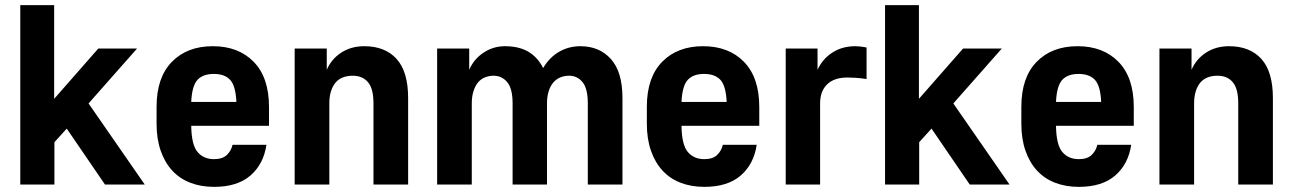

<svg xmlns="http://www.w3.org/2000/svg" viewBox="-20 -719 5033 748"><path d="M59 -699H191V-334L363 -530H514L325 -316L544 0H389L240 -218L192 -165V0H59Z M814 9Q763 9 721.5 -7Q680 -23 651 -54.5Q622 -86 606 -132Q590 -178 590 -237V-303Q590 -417 649.5 -478Q709 -539 809 -539Q909 -539 968.5 -478Q1028 -417 1028 -302V-229H725Q726 -155 749.5 -127Q773 -99 814 -99Q847 -99 864 -115.5Q881 -132 886 -155H1018Q1007 -80 956 -35.5Q905 9 814 9ZM813 -431Q771 -431 749.5 -408Q728 -385 725 -322H901Q898 -385 876.5 -408Q855 -431 813 -431Z M1128 -530H1253V-447Q1271 -489 1309.5 -514Q1348 -539 1399 -539Q1480 -539 1525 -489.5Q1570 -440 1570 -337V0H1435V-316Q1435 -374 1413.5 -399Q1392 -424 1354 -424Q1333 -424 1316 -417.5Q1299 -411 1287.5 -397.5Q1276 -384 1269.5 -363.5Q1263 -343 1263 -316V0H1128Z M1683 -530H1808V-447Q1826 -489 1864 -514Q1902 -539 1947 -539Q2001 -539 2037.5 -518Q2074 -497 2096 -454Q2121 -496 2158.5 -517.5Q2196 -539 2241 -539Q2315 -539 2360 -489Q2405 -439 2405 -337V0H2270V-316Q2270 -374 2249.5 -399Q2229 -424 2197 -424Q2179 -424 2163 -417.5Q2147 -411 2135.5 -397.5Q2124 -384 2117.5 -363.5Q2111 -343 2111 -316V0H1977V-316Q1977 -374 1956 -399Q1935 -424 1903 -424Q1885 -424 1869 -417.5Q1853 -411 1842 -397.5Q1831 -384 1824.5 -363.5Q1818 -343 1818 -316V0H1683Z M2724 9Q2673 9 2631.5 -7Q2590 -23 2561 -54.5Q2532 -86 2516 -132Q2500 -178 2500 -237V-303Q2500 -417 2559.5 -478Q2619 -539 2719 -539Q2819 -539 2878.5 -478Q2938 -417 2938 -302V-229H2635Q2636 -155 2659.5 -127Q2683 -99 2724 -99Q2757 -99 2774 -115.5Q2791 -132 2796 -155H2928Q2917 -80 2866 -35.5Q2815 9 2724 9ZM2723 -431Q2681 -431 2659.5 -408Q2638 -385 2635 -322H2811Q2808 -385 2786.5 -408Q2765 -431 2723 -431Z M3041 -530H3165V-447Q3184 -489 3222.5 -514Q3261 -539 3312 -539Q3322 -539 3330 -538Q3338 -537 3344 -536L3356 -534V-411L3335 -414Q3325 -415 3311.5 -416Q3298 -417 3281 -417Q3230 -417 3202.5 -390.5Q3175 -364 3175 -316V0H3041Z M3428 -699H3560V-334L3732 -530H3883L3694 -316L3913 0H3758L3609 -218L3561 -165V0H3428Z M4183 9Q4132 9 4090.5 -7Q4049 -23 4020 -54.5Q3991 -86 3975 -132Q3959 -178 3959 -237V-303Q3959 -417 4018.5 -478Q4078 -539 4178 -539Q4278 -539 4337.5 -478Q4397 -417 4397 -302V-229H4094Q4095 -155 4118.5 -127Q4142 -99 4183 -99Q4216 -99 4233 -115.5Q4250 -132 4255 -155H4387Q4376 -80 4325 -35.5Q4274 9 4183 9ZM4182 -431Q4140 -431 4118.5 -408Q4097 -385 4094 -322H4270Q4267 -385 4245.5 -408Q4224 -431 4182 -431Z M4497 -530H4622V-447Q4640 -489 4678.5 -514Q4717 -539 4768 -539Q4849 -539 4894 -489.5Q4939 -440 4939 -337V0H4804V-316Q4804 -374 4782.5 -399Q4761 -424 4723 -424Q4702 -424 4685 -417.5Q4668 -411 4656.5 -397.5Q4645 -384 4638.5 -363.5Q4632 -343 4632 -316V0H4497Z"/></svg>

Font: Golos UI VF
Style: Regular
Weight: 400
Designer: A.Korolkova, Vitaly Kuzmin
Foundry: ParaType Ltd
Version: Version 2.000